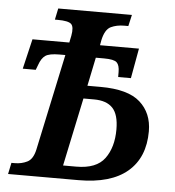

<svg xmlns="http://www.w3.org/2000/svg" viewBox="-52 -762 738 810"><g transform="rotate(5 317.5 -357.0)"><path d="M12 0 22 -48H36Q65 -48 89 -60Q113 -72 122 -113L209 -521H184Q141 -521 124.5 -509.5Q108 -498 98 -469L90 -448H35L65 -575H221L227 -604Q234 -642 221.5 -654Q209 -666 164 -666H152L162 -714H474L463 -666H445Q414 -666 389.5 -654.5Q365 -643 355 -597L351 -575H516L493 -448H439V-469Q439 -498 427 -509.5Q415 -521 373 -521H338L313 -400H369Q485 -400 536.5 -354Q588 -308 588 -231Q588 -120 517.5 -60Q447 0 310 0ZM296 -56Q381 -56 416 -103.5Q451 -151 451 -227Q451 -290 425 -317.5Q399 -345 346 -345H301L240 -56Z"/></g></svg>

Font: Noto Serif SemiCondensed SemiBold
Style: Italic
Weight: 600
Width: 4
Italic angle: -12°
Designer: Monotype Design Team
Foundry: Monotype Imaging Inc.
Version: Version 2.014; ttfautohint (v1.8.4.7-5d5b)